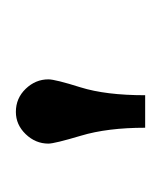

<svg xmlns="http://www.w3.org/2000/svg" viewBox="0 -832 207 248"><g transform="rotate(-90 104.0 -708.5)"><path d="M83 -792Q100.6 -792 112.8 -779.3Q125 -766.6 125 -750Q125 -741.2 114.7 -708.5Q104.5 -675.8 104.5 -625H62.5Q62.5 -673.8 52.2 -708Q42 -742.2 42 -750Q42 -766.6 54.2 -779.3Q66.4 -792 83 -792Z"/></g></svg>

Font: okolaks
Style: Regular
Weight: 500
Version: Version 000.6.0